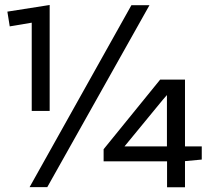

<svg xmlns="http://www.w3.org/2000/svg" viewBox="-20 -769 873 789"><path d="M110.4 -675.8 20 -660.6 10.3 -721.2 184.1 -748.5V-313H110.4ZM405.8 -155.8 638.2 -441.9H740.2V-167.5H809.1V-113.3L740.2 -106.9V0.5H666.5V-106H405.8ZM666 -167.5V-378.4Q659.2 -371.1 649.4 -359.4L491.7 -167.5ZM520 -747.6H594.2L174.3 0H101.6Z"/></svg>

Font: Armata
Style: Regular
Weight: 400
Designer: Viktoriya Grabowska
Foundry: Viktoriya Grabowska
Version: Version 1.003